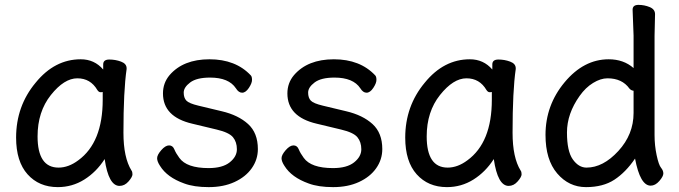

<svg xmlns="http://www.w3.org/2000/svg" viewBox="-20 -739 2785 787"><path d="M499 -459V-456Q486 -367 486 -195Q486 -93 519 -40Q523 -35 523 -24.5Q523 -14 507 4.5Q491 23 470 23Q425 23 409 -87Q375 -34 325.5 -3Q276 28 217 28Q140 28 93 -24.5Q46 -77 46 -175Q46 -304 126 -400Q204 -496 311 -496Q367 -496 403 -454V-475Q403 -495 428 -495Q453 -495 476 -486.5Q499 -478 499 -459ZM134 -180Q134 -52 220 -52Q261 -52 301 -82Q401 -155 401 -330Q401 -346 401 -362Q399 -361 392 -361Q385 -361 379 -370Q351 -418 297 -418Q243 -418 188.5 -349.5Q134 -281 134 -180Z M768 -232Q648 -260 648 -356Q648 -399 675 -431Q731 -496 838.5 -496Q946 -496 1008 -430Q1013 -425 1013 -411.5Q1013 -398 1000 -378.5Q987 -359 972.5 -359Q958 -359 947 -377Q918 -421 841 -421Q786 -421 759.5 -401Q733 -381 733 -359.5Q733 -338 744 -326.5Q755 -315 793 -306L889 -283Q957 -267 997 -230.5Q1037 -194 1037 -128Q1037 -85 1012 -49.5Q987 -14 941.5 7Q896 28 835.5 28Q775 28 735 13Q665 -12 636 -59Q624 -77 624 -90.5Q624 -104 641 -123.5Q658 -143 673 -143Q688 -143 694.5 -127Q701 -111 715 -92Q745 -50 835 -50Q892 -50 921.5 -73.5Q951 -97 951 -127Q951 -157 935 -176.5Q919 -196 868 -208Z M1278 -232Q1158 -260 1158 -356Q1158 -399 1185 -431Q1241 -496 1348.5 -496Q1456 -496 1518 -430Q1523 -425 1523 -411.5Q1523 -398 1510 -378.5Q1497 -359 1482.5 -359Q1468 -359 1457 -377Q1428 -421 1351 -421Q1296 -421 1269.5 -401Q1243 -381 1243 -359.5Q1243 -338 1254 -326.5Q1265 -315 1303 -306L1399 -283Q1467 -267 1507 -230.5Q1547 -194 1547 -128Q1547 -85 1522 -49.5Q1497 -14 1451.5 7Q1406 28 1345.5 28Q1285 28 1245 13Q1175 -12 1146 -59Q1134 -77 1134 -90.5Q1134 -104 1151 -123.5Q1168 -143 1183 -143Q1198 -143 1204.5 -127Q1211 -111 1225 -92Q1255 -50 1345 -50Q1402 -50 1431.5 -73.5Q1461 -97 1461 -127Q1461 -157 1445 -176.5Q1429 -196 1378 -208Z M2094 -459V-456Q2081 -367 2081 -195Q2081 -93 2114 -40Q2118 -35 2118 -24.5Q2118 -14 2102 4.5Q2086 23 2065 23Q2020 23 2004 -87Q1970 -34 1920.5 -3Q1871 28 1812 28Q1735 28 1688 -24.5Q1641 -77 1641 -175Q1641 -304 1721 -400Q1799 -496 1906 -496Q1962 -496 1998 -454V-475Q1998 -495 2023 -495Q2048 -495 2071 -486.5Q2094 -478 2094 -459ZM1729 -180Q1729 -52 1815 -52Q1856 -52 1896 -82Q1996 -155 1996 -330Q1996 -346 1996 -362Q1994 -361 1987 -361Q1980 -361 1974 -370Q1946 -418 1892 -418Q1838 -418 1783.5 -349.5Q1729 -281 1729 -180Z M2475 -496Q2536 -496 2577 -460V-593L2573 -699Q2573 -719 2597 -719Q2621 -719 2643 -710Q2665 -701 2665 -681L2663 -592V-185Q2663 -143 2671.5 -103Q2680 -63 2689.5 -51.5Q2699 -40 2699 -28Q2699 -16 2682.5 3Q2666 22 2647 22Q2604 22 2583 -89Q2545 -33 2498.5 -2.5Q2452 28 2382 28Q2312 28 2264 -28Q2216 -84 2216 -186Q2216 -308 2294.5 -402Q2373 -496 2475 -496ZM2577 -367Q2567 -368 2560 -376Q2530 -418 2470 -418Q2442 -418 2411 -399Q2380 -380 2356 -346Q2304 -273 2304 -196Q2304 -119 2328 -85.5Q2352 -52 2384 -52Q2452 -52 2514.5 -120Q2577 -188 2577 -276Z"/></svg>

Font: LXGW ZhenKai
Style: Regular
Weight: 400
Designer: LXGW / Fontworks Inc.
Foundry: LXGW / Fontworks Inc.
Version: Version 0.800;June 8, 2025